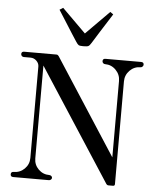

<svg xmlns="http://www.w3.org/2000/svg" viewBox="-61 -995 862 1047"><g transform="rotate(5 369.5 -471.5)"><path d="M369 -744Q350 -744 344 -747.5Q338 -751 329 -765Q319 -780 304 -803.5Q289 -827 265 -865Q241 -903 223 -931L242 -943L372 -814L500 -943L517 -931Q489 -888 453.5 -831Q418 -774 413 -766Q404 -751 397 -747.5Q390 -744 369 -744ZM51 0Q36 0 36 -14Q36 -28 51 -28Q86 -28 110.5 -52.5Q135 -77 135 -112V-612Q135 -630 121 -643.5Q107 -657 88 -657H51Q45 -657 40.5 -661.5Q36 -666 36 -672Q36 -686 51 -686H228Q235 -686 240 -679L580 -154V-572Q580 -607 555.5 -632Q531 -657 496 -657Q490 -657 485.5 -661.5Q481 -666 481 -672Q481 -686 496 -686H691Q706 -686 706 -672Q706 -667 701.5 -662Q697 -657 691 -657Q656 -657 631.5 -632Q607 -607 607 -572V-10Q607 0 597 0H572Q565 0 560 -7L162 -620V-112Q162 -77 186.5 -52.5Q211 -28 246 -28Q252 -28 257 -24Q262 -20 262 -14Q262 -8 257 -4Q252 0 246 0Z"/></g></svg>

Font: HK Venetian
Style: Regular
Weight: 400
Designer: Alfredo Marco Pradil
Foundry: Alfredo Marco Pradil
Version: Version 1.000;PS 001.000;hotconv 1.0.88;makeotf.lib2.5.64775